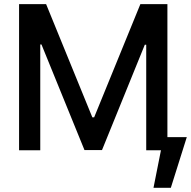

<svg xmlns="http://www.w3.org/2000/svg" viewBox="-20 -727 924 929"><path d="M203.1 -707 426.8 -159.2H435.5L659.2 -707H790V-63.5H883.8L806.6 181.6H722.7L758.8 0H687.5V-510.7H680.7L473.6 -1H388.7L180.7 -511.7H174.8V0H72.3V-707Z"/></svg>

Font: Pretendard GOV Medium
Style: Regular
Weight: 500
Designer: Base glyphs from Inter by Rasmus Andersson; Hangeul glyphs from Noto Sans CJK(Source Han Sans) by Jang Soo-young and Kan
Foundry: Kil Hyung-jin
Version: Version 1.309